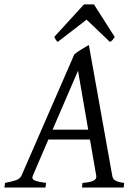

<svg xmlns="http://www.w3.org/2000/svg" viewBox="-37 -846 617 866"><path d="M200.2 -261.2H360.8L314.9 -526.9ZM521 0H333L335 -21Q369.6 -23.4 384.8 -31Q399.9 -38.6 397 -54.2L368.7 -216.8H181.2L111.3 -54.2Q104.5 -39.1 118.9 -32.5Q133.3 -25.9 170.9 -21L168 0H-17.1L-14.2 -21Q16.6 -26.9 35.2 -33.4Q53.7 -40 60.1 -54.2L297.9 -600.1Q304.2 -606 313 -612.1Q321.8 -618.2 331.1 -623.8Q340.3 -629.4 348.9 -634.5Q357.4 -639.6 363.8 -643.1L469.2 -54.2Q470.2 -47.4 472.9 -42.2Q475.6 -37.1 481.4 -33Q487.3 -28.8 497.3 -25.9Q507.3 -22.9 522.9 -21ZM480.5 -679.2Q473.6 -669.4 470 -665Q466.3 -660.6 458.5 -657.2L353.5 -757.3L223.6 -657.2Q219.2 -660.2 215.8 -664.8Q212.4 -669.4 207.5 -679.2L341.8 -826.2H386.7L480.5 -679.2Z"/></svg>

Font: GentiumAlt
Style: Italic
Weight: 400
Italic angle: -7°
Designer: J. Victor Gaultney
Version: Version 1.02; 2005; OFL release